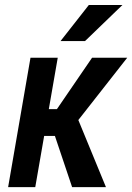

<svg xmlns="http://www.w3.org/2000/svg" viewBox="-20 -764 540 784"><path d="M215.8 -528.3 124 0H13.2L104.5 -528.3ZM499.5 -528.3 249 -209H135.3L138.2 -318.4H212.4L356 -528.3ZM274.4 0 195.8 -233.9 290 -297.9 412.6 0ZM227.1 -596.2 342.8 -743.7H480L327.1 -596.2Z"/></svg>

Font: Roboto Condensed Medium
Style: Italic
Weight: 500
Italic angle: -12°
Designer: Christian Robertson
Foundry: Google
Version: Version 3.0; 2020